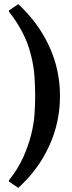

<svg xmlns="http://www.w3.org/2000/svg" viewBox="-20 -791 349 928"><path d="M68 -771Q164 -683 217 -569Q270 -455 270 -327Q270 -199 217 -84Q164 31 68 117L23 86V81Q68 24 93 -32.5Q118 -89 131 -141.5Q144 -194 147 -241Q150 -288 150 -327Q150 -365 147 -416.5Q144 -468 130 -523Q116 -582 88.5 -634.5Q61 -687 23 -735V-740Z"/></svg>

Font: QuattrocentoBold
Style: Bold
Weight: 700
Designer: Pablo Impallari
Foundry: Pablo Impallari, Igino Marini, Branda Gallo
Version: Version 2.000